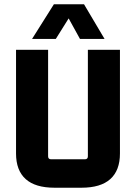

<svg xmlns="http://www.w3.org/2000/svg" viewBox="-20 -868 636 898"><path d="M361 10H235Q145 10 100 -30.5Q55 -71 55 -150V-635H205V-137Q205 -123 219 -123H377Q391 -123 391 -137V-635H541V-150Q541 -71 496 -30.5Q451 10 361 10ZM373 -848 469 -686H354L295 -793H308L241 -686H130L232 -848Z"/></svg>

Font: Gemunu Libre ExtraLight ExtraBold
Style: Regular
Weight: 800
Version: Version 1.100